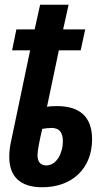

<svg xmlns="http://www.w3.org/2000/svg" viewBox="-20 -779 454 809"><path d="M158 10C285 10 368 -70 368 -192C368 -286 317 -332 220 -332C203 -332 187 -331 178 -329L228 -567H320L339 -655H246L269 -759H149L126 -655H49L31 -567H107L28 -190C22 -165 19 -140 19 -118C19 -38 62 10 158 10ZM175 -82C150 -82 138 -98 138 -126C138 -144 147 -189 158 -236C171 -238 185 -240 197 -240C229 -240 245 -222 245 -183C245 -137 220 -82 175 -82Z"/></svg>

Font: Noto Sans ExtraCondensed
Style: Bold Italic
Weight: 700
Width: 2
Italic angle: -12°
Designer: Monotype Design Team
Foundry: Monotype Imaging Inc.
Version: Version 2.013